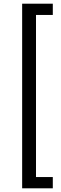

<svg xmlns="http://www.w3.org/2000/svg" viewBox="-20 -770 329 1040"><path d="M100 250V-750H266V-689H175V189H266V250Z"/></svg>

Font: CMU Sans Serif
Style: Medium
Weight: 500
Version: Version 0.7.0